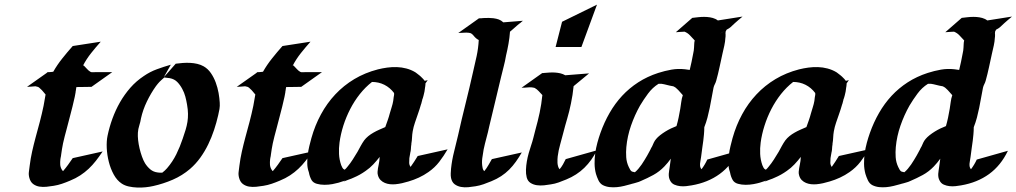

<svg xmlns="http://www.w3.org/2000/svg" viewBox="-20 -809 4463 843"><path d="M422.4 -626Q401.4 -602.5 380.4 -576.2Q359.4 -549.8 344.2 -520.5L347.2 -522Q354.5 -515.1 361.3 -507.1Q368.2 -499 377 -493.7Q381.8 -491.2 387.5 -491.9Q393.1 -492.7 398.4 -492.2H472.7L381.8 -427.7Q367.2 -427.7 350.1 -427.2Q333 -426.8 315.4 -426.8L314 -418.9Q313.5 -415.5 313.2 -412.6Q313 -409.7 312 -406.2V-404.8V-404.3Q311 -398.9 310.1 -393.8Q309.1 -388.7 308.1 -383.3Q303.7 -361.8 298.3 -341.3Q293 -320.8 287.6 -299.8Q280.3 -269.5 272 -240Q263.7 -210.4 256.8 -179.7Q254.4 -167 252.2 -154.8Q250 -142.6 248.5 -129.9Q248 -127 247.8 -124Q247.6 -121.1 246.6 -118.2Q246.6 -116.2 245.6 -113.3V-111.8Q245.6 -111.3 245.4 -110.8Q245.1 -110.4 245.1 -109.9V-109.4Q243.7 -98.1 244.4 -86.7Q245.1 -75.2 251 -64.9Q253.9 -60.1 256.8 -57.6Q268.6 -71.3 278.8 -85.4Q289.1 -99.6 299.3 -114.7L430.7 -144Q416 -122.1 401.1 -103Q386.2 -84 369.4 -68.1Q352.5 -52.2 332.5 -39.1Q312.5 -25.9 287.1 -15.6Q270 -8.3 252.2 -2.2Q234.4 3.9 215.8 6.8Q201.2 9.3 184.6 11Q168 12.7 152.8 10.3Q137.7 7.8 125.7 -1Q113.8 -9.8 108.9 -27.8Q105 -42 106.9 -54.9Q108.9 -67.9 110.4 -82Q114.3 -113.8 121.1 -144Q127.9 -174.3 136.2 -205.1Q146 -240.2 155 -274.9Q164.1 -309.6 171.4 -344.7Q173.8 -357.4 175.8 -369.6Q177.7 -381.8 180.2 -394.5H179.7Q174.3 -400.4 169.2 -407Q164.1 -413.6 157.7 -418.9Q153.8 -423.3 148.9 -426.3Q147.9 -427.2 147.5 -427.2Q144 -428.2 140.4 -429Q136.7 -429.7 135.3 -430.2Q126 -429.7 116.9 -428.7Q107.9 -427.7 98.6 -427.7L188.5 -491.2H185.5Q184.6 -491.2 185.8 -491.5Q187 -491.7 188.5 -491.7L189.5 -492.2H192.4Q194.8 -492.2 197.5 -492.4Q200.2 -492.7 201.2 -492.7Q204.6 -492.7 207.5 -493.2Q210.4 -493.7 213.9 -494.1Q231.4 -524.9 253.7 -552.7Q275.9 -580.6 299.3 -606.9ZM245.6 -111.8Q245.6 -110.8 245.4 -110.6Q245.1 -110.4 245.1 -109.9Q245.6 -115.7 246.1 -117.9Q246.6 -120.1 246.6 -119.6Q246.6 -119.1 246.3 -117.2Q246.1 -115.2 245.6 -113.3V-112.8ZM144 -429.7Q143.1 -430.2 142.6 -430.2Q143.1 -429.7 144 -429.7Z M700.7 -472.7Q701.2 -473.1 701.4 -472.9Q701.7 -472.7 702.1 -473.1L751.5 -529.3Q765.1 -531.2 781.5 -532.5Q797.9 -533.7 814.2 -533Q830.6 -532.2 846.2 -528.6Q861.8 -524.9 874.5 -517.6Q893.1 -506.8 906 -488Q918.9 -469.2 927.2 -446.8Q935.5 -424.3 939.7 -400.9Q943.8 -377.4 944.8 -357.9Q945.8 -344.2 943.6 -330.3Q941.4 -316.4 938 -303.2Q930.7 -271 919.9 -238.5Q909.2 -206.1 894.3 -175.3Q879.4 -144.5 859.6 -116.9Q839.8 -89.4 814.5 -67.4Q780.3 -38.1 738.5 -20Q696.8 -2 652.8 7.8Q638.2 11.2 619.6 13.2Q601.1 15.1 582.3 14.4Q563.5 13.7 545.7 9.8Q527.8 5.9 514.6 -2.9Q493.7 -16.6 479.5 -42.5Q465.3 -68.4 457.8 -98.4Q450.2 -128.4 448.7 -158.9Q447.3 -189.5 452.1 -212.4Q460 -250.5 473.6 -288.1Q487.3 -325.7 506.8 -359.9Q526.4 -394 552.2 -423.6Q578.1 -453.1 611.3 -475.1Q638.2 -493.7 668.7 -504.9Q699.2 -516.1 730 -524.9ZM725.6 -465.8Q713.9 -467.8 701.2 -468.8L697.8 -465.8Q692.4 -460.9 688 -457Q683.6 -453.1 679.9 -449.2Q676.3 -445.3 672.6 -440.9Q668.9 -436.5 664.6 -430.7Q642.6 -399.9 625 -363.5Q607.4 -327.1 599.1 -289.6Q596.7 -273.9 591.6 -258.3Q586.4 -242.7 585.4 -226.1Q584.5 -211.9 586.4 -193.8Q588.4 -175.8 592.8 -157.2Q597.2 -138.7 603.3 -121.6Q609.4 -104.5 616.7 -92.3Q626.5 -76.7 639.9 -65.4Q653.3 -54.2 671.9 -51.8Q677.2 -50.8 682.1 -50.8Q687 -50.8 692.4 -50.8Q698.2 -55.2 703.9 -60.5Q709.5 -65.9 713.4 -70.3Q737.8 -98.6 754.2 -131.8Q770.5 -165 782.2 -200.2Q789.6 -221.2 794.9 -239Q800.3 -256.8 803 -273.9Q805.7 -291 805.4 -309.3Q805.2 -327.6 801.3 -349.6Q798.3 -367.7 793.7 -385Q789.1 -402.3 780.3 -418.5Q771 -436 758.3 -449Q745.6 -461.9 725.6 -465.8ZM710.4 -471.2Q709 -471.2 707.5 -470.7Q708.5 -470.7 709 -470.9Q709.5 -471.2 710.4 -471.2Z M1343.3 -626Q1322.3 -602.5 1301.3 -576.2Q1280.3 -549.8 1265.1 -520.5L1268.1 -522Q1275.4 -515.1 1282.2 -507.1Q1289.1 -499 1297.9 -493.7Q1302.7 -491.2 1308.3 -491.9Q1314 -492.7 1319.3 -492.2H1393.6L1302.7 -427.7Q1288.1 -427.7 1271 -427.2Q1253.9 -426.8 1236.3 -426.8L1234.9 -418.9Q1234.4 -415.5 1234.1 -412.6Q1233.9 -409.7 1232.9 -406.2V-404.8V-404.3Q1231.9 -398.9 1231 -393.8Q1230 -388.7 1229 -383.3Q1224.6 -361.8 1219.2 -341.3Q1213.9 -320.8 1208.5 -299.8Q1201.2 -269.5 1192.9 -240Q1184.6 -210.4 1177.7 -179.7Q1175.3 -167 1173.1 -154.8Q1170.9 -142.6 1169.4 -129.9Q1168.9 -127 1168.7 -124Q1168.5 -121.1 1167.5 -118.2Q1167.5 -116.2 1166.5 -113.3V-111.8Q1166.5 -111.3 1166.3 -110.8Q1166 -110.4 1166 -109.9V-109.4Q1164.6 -98.1 1165.3 -86.7Q1166 -75.2 1171.9 -64.9Q1174.8 -60.1 1177.7 -57.6Q1189.5 -71.3 1199.7 -85.4Q1210 -99.6 1220.2 -114.7L1351.6 -144Q1336.9 -122.1 1322 -103Q1307.1 -84 1290.3 -68.1Q1273.4 -52.2 1253.4 -39.1Q1233.4 -25.9 1208 -15.6Q1190.9 -8.3 1173.1 -2.2Q1155.3 3.9 1136.7 6.8Q1122.1 9.3 1105.5 11Q1088.9 12.7 1073.7 10.3Q1058.6 7.8 1046.6 -1Q1034.7 -9.8 1029.8 -27.8Q1025.9 -42 1027.8 -54.9Q1029.8 -67.9 1031.2 -82Q1035.2 -113.8 1042 -144Q1048.8 -174.3 1057.1 -205.1Q1066.9 -240.2 1075.9 -274.9Q1085 -309.6 1092.3 -344.7Q1094.7 -357.4 1096.7 -369.6Q1098.6 -381.8 1101.1 -394.5H1100.6Q1095.2 -400.4 1090.1 -407Q1085 -413.6 1078.6 -418.9Q1074.7 -423.3 1069.8 -426.3Q1068.8 -427.2 1068.4 -427.2Q1064.9 -428.2 1061.3 -429Q1057.6 -429.7 1056.2 -430.2Q1046.9 -429.7 1037.8 -428.7Q1028.8 -427.7 1019.5 -427.7L1109.4 -491.2H1106.4Q1105.5 -491.2 1106.7 -491.5Q1107.9 -491.7 1109.4 -491.7L1110.4 -492.2H1113.3Q1115.7 -492.2 1118.4 -492.4Q1121.1 -492.7 1122.1 -492.7Q1125.5 -492.7 1128.4 -493.2Q1131.3 -493.7 1134.8 -494.1Q1152.3 -524.9 1174.6 -552.7Q1196.8 -580.6 1220.2 -606.9ZM1166.5 -111.8Q1166.5 -110.8 1166.3 -110.6Q1166 -110.4 1166 -109.9Q1166.5 -115.7 1167 -117.9Q1167.5 -120.1 1167.5 -119.6Q1167.5 -119.1 1167.2 -117.2Q1167 -115.2 1166.5 -113.3V-112.8ZM1064.9 -429.7Q1064 -430.2 1063.5 -430.2Q1064 -429.7 1064.9 -429.7Z M1848.1 -443.4Q1848.1 -440.9 1847.9 -437.7Q1847.7 -434.6 1847.2 -430.7Q1847.2 -428.7 1846.2 -424.8Q1845.2 -416 1843.8 -407.2Q1842.3 -398.4 1839.8 -390.1Q1838.9 -385.3 1837.2 -380.6Q1835.4 -376 1834 -371.1Q1834 -370.1 1833.5 -368.4Q1833 -366.7 1832.5 -365Q1832 -363.3 1832 -362.5Q1832 -361.8 1832 -363.3Q1831.5 -362.3 1831.5 -361.3Q1831.1 -358.4 1830.1 -355.2Q1829.1 -352.1 1828.1 -349.6Q1822.3 -329.1 1814.9 -308.6Q1808.6 -290 1802 -271Q1795.4 -252 1792 -232.4Q1789.6 -218.8 1789.1 -205.3Q1788.6 -191.9 1786.1 -178.2Q1786.1 -174.8 1786.1 -175Q1786.1 -175.3 1785.6 -171.9Q1785.6 -169.4 1784.7 -164.6Q1784.7 -159.2 1784.2 -156.7Q1784.2 -153.3 1783.7 -150.4Q1783.2 -147.5 1782.7 -144L1781.2 -137.7Q1780.8 -134.8 1780.5 -132.3Q1780.3 -129.9 1779.8 -129.4L1779.3 -126L1777.3 -114.7Q1776.4 -103.5 1776.6 -94Q1776.9 -84.5 1782.7 -76.2Q1791 -87.4 1798.6 -99.4Q1806.2 -111.3 1814 -124L1945.3 -153.3Q1928.2 -124 1908.7 -98.6Q1889.2 -73.2 1861.3 -53.7Q1841.3 -39.6 1819.1 -29.3Q1796.9 -19 1773.4 -12.2Q1758.8 -7.8 1744.9 -4.6Q1731 -1.5 1715.8 0Q1704.1 1 1692.1 -0.2Q1680.2 -1.5 1669.7 -5.9Q1659.2 -10.3 1651.1 -18.3Q1643.1 -26.4 1639.6 -38.6Q1637.2 -46.4 1637.7 -54.4Q1638.2 -62.5 1639.6 -70.6Q1641.1 -78.6 1642.8 -86.7Q1644.5 -94.7 1645.5 -102.5L1647 -120.1Q1633.8 -103 1618.9 -87.2Q1604 -71.3 1585.4 -58.6Q1560.1 -40.5 1533.2 -29.3Q1522 -23.9 1511.2 -20.5Q1508.3 -19.5 1503.7 -17.6Q1499 -15.6 1495.1 -14.2Q1491.2 -12.7 1489 -12Q1486.8 -11.2 1489.3 -12.7Q1491.2 -13.7 1492.9 -14.6Q1494.6 -15.6 1496.6 -16.6Q1488.8 -14.2 1481.4 -11.7Q1474.1 -9.3 1466.3 -6.8Q1456.5 -3.9 1439.7 -0.7Q1422.9 2.4 1404.8 2.4Q1386.7 2.4 1371.1 -2Q1355.5 -6.3 1348.1 -18.1Q1339.4 -33.7 1336.4 -51.3Q1335.4 -53.2 1335.4 -54.7Q1329.6 -70.8 1329.1 -90.1Q1328.6 -109.4 1331.1 -128.9Q1333.5 -148.4 1338.1 -167.5Q1342.8 -186.5 1347.2 -202.6Q1362.8 -258.3 1389.2 -306.9Q1415.5 -355.5 1452.1 -394.5Q1488.8 -433.6 1535.6 -461.7Q1582.5 -489.7 1639.2 -504.4Q1658.7 -509.3 1679.9 -512.2Q1701.2 -515.1 1722.4 -514.4Q1743.7 -513.7 1764.2 -508.3Q1784.7 -502.9 1802.7 -492.2Q1803.2 -492.2 1806.4 -489.7Q1809.6 -487.3 1813.7 -484.1Q1817.9 -481 1821.8 -477.8Q1825.7 -474.6 1827.6 -472.7Q1834 -466.3 1838.1 -462.2Q1842.3 -458 1844.7 -454.1L1857.9 -457Q1855.5 -453.6 1853.3 -450.4Q1851.1 -447.3 1848.6 -443.8ZM1579.1 -192.9Q1586.4 -202.6 1596.9 -211.2Q1607.4 -219.7 1619.9 -226.8Q1632.3 -233.9 1645.5 -239.7Q1658.7 -245.6 1671.4 -251Q1671.4 -251 1671.9 -252Q1677.2 -267.1 1682.4 -281.5Q1687.5 -295.9 1691.4 -311Q1695.3 -325.2 1699.7 -338.6Q1704.1 -352.1 1706.5 -366.2Q1707.5 -369.6 1707.5 -374.3Q1707.5 -378.9 1708.5 -382.3Q1709.5 -387.2 1710.2 -391.8Q1710.9 -396.5 1710 -400.9Q1692.4 -424.3 1667.5 -436.8Q1642.6 -449.2 1613.3 -449.2Q1584 -426.3 1559.8 -395.8Q1535.6 -365.2 1517.6 -330.1Q1499.5 -294.9 1487.5 -257.3Q1475.6 -219.7 1470.7 -183.1Q1467.3 -158.2 1468.5 -133.1Q1469.7 -107.9 1478 -84Q1480.5 -78.1 1483.4 -72.5Q1486.3 -66.9 1492.2 -64.5L1493.7 -64Q1497.1 -66.9 1500 -70.3Q1502.9 -73.7 1505.4 -76.7Q1518.1 -91.8 1528.8 -108.6Q1539.6 -125.5 1549.8 -142.6Q1556.6 -155.3 1563.7 -168.2Q1570.8 -181.2 1579.1 -192.9ZM1833.5 -373Q1833 -372.6 1833 -372.1V-370.1Q1833 -372.1 1833.5 -373Z M2057.1 -493.7Q2065.4 -528.8 2072.8 -563Q2080.1 -597.2 2082 -633.3Q2070.8 -638.7 2061.5 -649.9Q2059.1 -653.3 2056.4 -656Q2053.7 -658.7 2050.3 -661.1L2046.9 -663.1L2039.1 -665Q2027.3 -666.5 2015.6 -665.3Q2003.9 -664.1 1992.2 -664.1L2081.5 -727.5H2080.1Q2078.6 -727.5 2079.3 -727.5Q2080.1 -727.5 2082 -728L2083 -728.5Q2085.4 -728.5 2089.6 -728.8Q2093.8 -729 2097.2 -729Q2097.7 -729 2097.9 -729.2Q2098.1 -729.5 2098.6 -729.5Q2101.1 -729.5 2103.8 -729.7Q2106.4 -730 2108.9 -730Q2117.7 -730.5 2127.2 -730.2Q2136.7 -730 2146 -729Q2160.2 -727.1 2170.2 -723.4Q2180.2 -719.7 2189.9 -710.9L2275.9 -717.8Q2272.5 -715.3 2269.5 -712.6Q2266.6 -710 2263.7 -707.5L2258.8 -704.1L2258.3 -703.6Q2252.9 -699.7 2249 -695.8Q2242.2 -690.4 2235.4 -683.8Q2228.5 -677.2 2221.7 -671.9L2219.2 -669.9Q2217.3 -643.1 2212.6 -616.9Q2208 -590.8 2201.7 -564.5Q2197.8 -541 2191.7 -517.8Q2185.5 -494.6 2180.2 -471.7Q2167.5 -417 2154.1 -362.5Q2140.6 -308.1 2127.9 -253.4Q2122.6 -228 2115.7 -203.1Q2108.9 -178.2 2103.5 -152.8Q2100.1 -135.3 2097.4 -113.8Q2094.7 -92.3 2098.6 -73.7Q2100.1 -63 2106.4 -57.6Q2116.7 -70.3 2125 -85Q2133.3 -99.6 2139.6 -110.4L2271 -139.6Q2258.3 -117.7 2244.9 -98.9Q2231.4 -80.1 2215.6 -64.2Q2199.7 -48.3 2180.4 -35.6Q2161.1 -22.9 2137.2 -13.2Q2120.6 -6.3 2103.3 -0.2Q2085.9 5.9 2067.9 8.8Q2053.7 11.2 2036.6 12.9Q2019.5 14.6 2003.9 11.7Q1988.3 8.8 1976.3 0Q1964.4 -8.8 1960.4 -27.3Q1958.5 -37.1 1959 -48.1Q1959.5 -59.1 1960.4 -68.8Q1964.4 -106.9 1973.6 -142.6Q1982.9 -178.2 1991.2 -214.8Q2006.8 -285.2 2024.2 -354.5Q2041.5 -423.8 2057.1 -493.7Z M2330.6 -238.3Q2341.3 -276.4 2349.4 -314.2Q2357.4 -352.1 2361.3 -391.6Q2353.5 -399.9 2345.7 -408.4Q2337.9 -417 2327.6 -422.9Q2313.5 -426.8 2299.1 -425.3Q2284.7 -423.8 2270 -423.8L2360.8 -488.3Q2363.3 -488.3 2365.5 -488.3Q2367.7 -488.3 2370.1 -488.8Q2380.9 -489.7 2392.8 -490.5Q2404.8 -491.2 2416.7 -490.5Q2428.7 -489.7 2440.2 -487.1Q2451.7 -484.4 2461.9 -478.5L2566.4 -486.8L2498.5 -430.7Q2496.6 -411.6 2493.7 -392.3Q2490.7 -373 2486.8 -354.5Q2480 -320.8 2470.5 -288.6Q2460.9 -256.3 2452.6 -223.6Q2446.3 -198.2 2439.2 -173.6Q2432.1 -148.9 2428.7 -122.6Q2428.2 -117.7 2427.7 -109.9Q2427.2 -102.1 2427.7 -94Q2428.2 -85.9 2430.4 -78.4Q2432.6 -70.8 2437 -65.9Q2445.3 -75.7 2451.9 -87.4Q2458.5 -99.1 2463.9 -110.4L2600.6 -148.9Q2578.6 -104.5 2545.7 -72.3Q2512.7 -40 2466.3 -21Q2450.2 -14.2 2433.1 -8.1Q2416 -2 2398.4 0.5Q2385.7 2.9 2369.1 4.6Q2352.5 6.3 2337.2 4.2Q2321.8 2 2309.3 -5.9Q2296.9 -13.7 2292.5 -30.3Q2288.6 -45.9 2289.3 -64Q2290 -82 2293.2 -100.6Q2296.4 -119.1 2301.5 -137Q2306.6 -154.8 2311.5 -169.4Q2317.4 -186.5 2321.8 -203.9Q2326.2 -221.2 2330.6 -238.3ZM2447.8 -713.4 2601.1 -788.6 2532.7 -602.5H2419.4Z M3019.5 -730.5Q3031.7 -731.9 3044.9 -733.4Q3058.1 -734.9 3071.3 -734.9Q3084.5 -734.9 3097.2 -732.9Q3109.9 -731 3121.6 -725.6Q3124 -724.1 3126.7 -722.7Q3129.4 -721.2 3131.8 -719.2L3240.2 -736.3Q3231.9 -729 3223.1 -721.9Q3214.4 -714.8 3206.1 -707Q3200.2 -702.1 3193.8 -695.6Q3187.5 -689 3180.7 -684.6L3170.4 -678.7L3166 -670.4Q3166 -669.4 3165.8 -667.2Q3165.5 -665 3165.5 -664.1Q3165.5 -660.2 3165.8 -655.8Q3166 -651.4 3165.5 -647L3165 -644Q3164.1 -626.5 3160.2 -608.9Q3156.2 -591.3 3152.3 -574.2Q3145.5 -543.9 3139.2 -513.9Q3132.8 -483.9 3124.5 -454.1Q3122.1 -445.8 3118.4 -439Q3114.7 -432.1 3112.8 -423.8Q3108.4 -401.9 3104.5 -379.6Q3100.6 -357.4 3096.2 -335.7Q3091.8 -314 3086.2 -292.7Q3080.6 -271.5 3072.3 -250.5Q3072.3 -234.9 3070.8 -218.8L3067.9 -191.4L3063.5 -160.2L3058.1 -119.1Q3057.1 -111.8 3055.7 -104.7Q3054.2 -97.7 3053.7 -90.6Q3053.2 -83.5 3054.4 -77.1Q3055.7 -70.8 3060.1 -65.9Q3075.2 -85.9 3085.4 -108.4L3222.2 -147Q3191.4 -82.5 3139.6 -44.9Q3087.9 -7.3 3016.6 4.9Q3006.3 6.8 2992.7 8.3Q2979 9.8 2965.8 8.3Q2952.6 6.8 2940.9 1.7Q2929.2 -3.4 2922.9 -15.1Q2918.5 -22.9 2917.2 -30.5Q2916 -38.1 2916.3 -45.4Q2916.5 -52.7 2918 -60.3Q2919.4 -67.9 2920.4 -76.2L2925.3 -112.3Q2912.1 -93.8 2897 -78.1Q2875 -55.2 2848.6 -40.8Q2822.3 -26.4 2793.5 -14.2Q2789.1 -12.2 2784.7 -10.5Q2780.3 -8.8 2775.9 -7.8Q2770 -5.9 2764.4 -4.4Q2758.8 -2.9 2752.9 -1.5Q2752.4 -1 2751.5 -1Q2751 -1 2750.5 -0.5H2750Q2736.3 3.4 2720.5 7.3Q2704.6 11.2 2688.5 12.7Q2672.4 14.2 2656.5 12.5Q2640.6 10.7 2627 3.9Q2614.3 -2.9 2607.4 -17.6Q2600.6 -32.2 2596.7 -45.4Q2590.8 -67.4 2590.6 -90.3Q2590.3 -113.3 2593.5 -136.5Q2596.7 -159.7 2602.8 -182.1Q2608.9 -204.6 2616.2 -225.1Q2632.8 -272 2656.5 -313.2Q2680.2 -354.5 2711.4 -388.2Q2742.7 -421.9 2782.2 -447.5Q2821.8 -473.1 2870.1 -488.8Q2898.9 -498 2928 -503.2Q2957 -508.3 2987.3 -504.9Q2992.7 -503.9 2997.8 -503.4Q3002.9 -502.9 3008.3 -502Q3012.2 -520 3016.4 -537.6Q3020.5 -555.2 3023.4 -573.2Q3024.9 -580.1 3026.1 -587.2Q3027.3 -594.2 3027.3 -600.6Q3027.8 -608.9 3028.1 -616.5Q3028.3 -624 3030.3 -631.3Q3020 -642.1 3010 -653.1Q3000 -664.1 2985.8 -669.9Q2976.1 -669.4 2966.6 -668.9Q2957 -668.5 2947.3 -667.5ZM2966.8 -331.5Q2969.2 -346.2 2971.2 -361.6Q2973.1 -377 2978 -391.1Q2971.2 -398.4 2964.8 -406Q2958.5 -413.6 2950.7 -420.4Q2946.8 -424.8 2939.9 -428.2Q2938.5 -429.2 2934.6 -430.9Q2930.7 -432.6 2932.6 -432.1Q2935.5 -431.2 2938.2 -430.2Q2940.9 -429.2 2943.4 -428.2Q2943.8 -427.7 2943.1 -428Q2942.4 -428.2 2941.4 -428.7L2938 -429.7L2935.5 -430.2Q2931.6 -431.2 2928 -431.6Q2924.3 -432.1 2920.4 -433.1Q2908.2 -435.5 2896 -439Q2883.8 -442.4 2871.1 -440.9Q2844.7 -424.3 2825.2 -397.9Q2805.7 -371.6 2790 -345.2Q2766.6 -303.7 2750.5 -257.3Q2734.4 -210.9 2730 -163.1Q2728 -141.1 2729.5 -118.7Q2731 -96.2 2740.7 -75.7Q2744.6 -67.4 2747.3 -63.2Q2750 -59.1 2752.7 -57.1Q2755.4 -55.2 2758.8 -54.7Q2762.2 -54.2 2767.6 -52.7Q2775.4 -59.1 2783 -68.1Q2790.5 -77.1 2797.4 -86.9Q2804.2 -96.7 2810.1 -106.7Q2815.9 -116.7 2821.3 -125.5Q2823.7 -129.4 2827.6 -137Q2831.5 -144.5 2834 -148.9L2835.4 -151.4Q2835.4 -151.9 2836.4 -153.8Q2837.4 -155.8 2838.6 -158.2Q2839.8 -160.6 2841.1 -162.8Q2842.3 -165 2843.3 -166.5Q2846.7 -174.8 2850.8 -183.3Q2855 -191.9 2860.8 -198.7Q2867.7 -207 2878.2 -215.3Q2888.7 -223.6 2900.9 -231.2Q2913.1 -238.8 2925.8 -244.9Q2938.5 -251 2950.2 -255.4Q2955.6 -273.9 2959.5 -292.7Q2963.4 -311.5 2966.8 -331.5ZM3161.6 -673.3Q3156.7 -670.4 3152.3 -668Q3147.9 -665.5 3145.3 -663.8Q3142.6 -662.1 3142.1 -661.9Q3141.6 -661.6 3144.5 -663.1ZM3164.6 -664.6Q3164.6 -662.6 3164.3 -661.6Q3164.1 -660.6 3164.6 -661.6Z M3697.3 -443.4Q3697.3 -440.9 3697 -437.7Q3696.8 -434.6 3696.3 -430.7Q3696.3 -428.7 3695.3 -424.8Q3694.3 -416 3692.9 -407.2Q3691.4 -398.4 3689 -390.1Q3688 -385.3 3686.3 -380.6Q3684.6 -376 3683.1 -371.1Q3683.1 -370.1 3682.6 -368.4Q3682.1 -366.7 3681.6 -365Q3681.2 -363.3 3681.2 -362.5Q3681.2 -361.8 3681.2 -363.3Q3680.7 -362.3 3680.7 -361.3Q3680.2 -358.4 3679.2 -355.2Q3678.2 -352.1 3677.2 -349.6Q3671.4 -329.1 3664.1 -308.6Q3657.7 -290 3651.1 -271Q3644.5 -252 3641.1 -232.4Q3638.7 -218.8 3638.2 -205.3Q3637.7 -191.9 3635.3 -178.2Q3635.3 -174.8 3635.3 -175Q3635.3 -175.3 3634.8 -171.9Q3634.8 -169.4 3633.8 -164.6Q3633.8 -159.2 3633.3 -156.7Q3633.3 -153.3 3632.8 -150.4Q3632.3 -147.5 3631.8 -144L3630.4 -137.7Q3629.9 -134.8 3629.6 -132.3Q3629.4 -129.9 3628.9 -129.4L3628.4 -126L3626.5 -114.7Q3625.5 -103.5 3625.7 -94Q3626 -84.5 3631.8 -76.2Q3640.1 -87.4 3647.7 -99.4Q3655.3 -111.3 3663.1 -124L3794.4 -153.3Q3777.3 -124 3757.8 -98.6Q3738.3 -73.2 3710.4 -53.7Q3690.4 -39.6 3668.2 -29.3Q3646 -19 3622.6 -12.2Q3607.9 -7.8 3594 -4.6Q3580.1 -1.5 3564.9 0Q3553.2 1 3541.3 -0.2Q3529.3 -1.5 3518.8 -5.9Q3508.3 -10.3 3500.2 -18.3Q3492.2 -26.4 3488.8 -38.6Q3486.3 -46.4 3486.8 -54.4Q3487.3 -62.5 3488.8 -70.6Q3490.2 -78.6 3491.9 -86.7Q3493.7 -94.7 3494.6 -102.5L3496.1 -120.1Q3482.9 -103 3468 -87.2Q3453.1 -71.3 3434.6 -58.6Q3409.2 -40.5 3382.3 -29.3Q3371.1 -23.9 3360.4 -20.5Q3357.4 -19.5 3352.8 -17.6Q3348.1 -15.6 3344.2 -14.2Q3340.3 -12.7 3338.1 -12Q3335.9 -11.2 3338.4 -12.7Q3340.3 -13.7 3342 -14.6Q3343.8 -15.6 3345.7 -16.6Q3337.9 -14.2 3330.6 -11.7Q3323.2 -9.3 3315.4 -6.8Q3305.7 -3.9 3288.8 -0.7Q3272 2.4 3253.9 2.4Q3235.8 2.4 3220.2 -2Q3204.6 -6.3 3197.3 -18.1Q3188.5 -33.7 3185.5 -51.3Q3184.6 -53.2 3184.6 -54.7Q3178.7 -70.8 3178.2 -90.1Q3177.7 -109.4 3180.2 -128.9Q3182.6 -148.4 3187.3 -167.5Q3191.9 -186.5 3196.3 -202.6Q3211.9 -258.3 3238.3 -306.9Q3264.6 -355.5 3301.3 -394.5Q3337.9 -433.6 3384.8 -461.7Q3431.6 -489.7 3488.3 -504.4Q3507.8 -509.3 3529.1 -512.2Q3550.3 -515.1 3571.5 -514.4Q3592.8 -513.7 3613.3 -508.3Q3633.8 -502.9 3651.9 -492.2Q3652.3 -492.2 3655.5 -489.7Q3658.7 -487.3 3662.8 -484.1Q3667 -481 3670.9 -477.8Q3674.8 -474.6 3676.8 -472.7Q3683.1 -466.3 3687.3 -462.2Q3691.4 -458 3693.8 -454.1L3707 -457Q3704.6 -453.6 3702.4 -450.4Q3700.2 -447.3 3697.8 -443.8ZM3428.2 -192.9Q3435.5 -202.6 3446 -211.2Q3456.5 -219.7 3469 -226.8Q3481.4 -233.9 3494.6 -239.7Q3507.8 -245.6 3520.5 -251Q3520.5 -251 3521 -252Q3526.4 -267.1 3531.5 -281.5Q3536.6 -295.9 3540.5 -311Q3544.4 -325.2 3548.8 -338.6Q3553.2 -352.1 3555.7 -366.2Q3556.6 -369.6 3556.6 -374.3Q3556.6 -378.9 3557.6 -382.3Q3558.6 -387.2 3559.3 -391.8Q3560.1 -396.5 3559.1 -400.9Q3541.5 -424.3 3516.6 -436.8Q3491.7 -449.2 3462.4 -449.2Q3433.1 -426.3 3408.9 -395.8Q3384.8 -365.2 3366.7 -330.1Q3348.6 -294.9 3336.7 -257.3Q3324.7 -219.7 3319.8 -183.1Q3316.4 -158.2 3317.6 -133.1Q3318.8 -107.9 3327.1 -84Q3329.6 -78.1 3332.5 -72.5Q3335.4 -66.9 3341.3 -64.5L3342.8 -64Q3346.2 -66.9 3349.1 -70.3Q3352.1 -73.7 3354.5 -76.7Q3367.2 -91.8 3377.9 -108.6Q3388.7 -125.5 3398.9 -142.6Q3405.8 -155.3 3412.8 -168.2Q3419.9 -181.2 3428.2 -192.9ZM3682.6 -373Q3682.1 -372.6 3682.1 -372.1V-370.1Q3682.1 -372.1 3682.6 -373Z M4202.6 -730.5Q4214.8 -731.9 4228 -733.4Q4241.2 -734.9 4254.4 -734.9Q4267.6 -734.9 4280.3 -732.9Q4293 -731 4304.7 -725.6Q4307.1 -724.1 4309.8 -722.7Q4312.5 -721.2 4314.9 -719.2L4423.3 -736.3Q4415 -729 4406.2 -721.9Q4397.5 -714.8 4389.2 -707Q4383.3 -702.1 4377 -695.6Q4370.6 -689 4363.8 -684.6L4353.5 -678.7L4349.1 -670.4Q4349.1 -669.4 4348.9 -667.2Q4348.6 -665 4348.6 -664.1Q4348.6 -660.2 4348.9 -655.8Q4349.1 -651.4 4348.6 -647L4348.1 -644Q4347.2 -626.5 4343.3 -608.9Q4339.4 -591.3 4335.4 -574.2Q4328.6 -543.9 4322.3 -513.9Q4315.9 -483.9 4307.6 -454.1Q4305.2 -445.8 4301.5 -439Q4297.9 -432.1 4295.9 -423.8Q4291.5 -401.9 4287.6 -379.6Q4283.7 -357.4 4279.3 -335.7Q4274.9 -314 4269.3 -292.7Q4263.7 -271.5 4255.4 -250.5Q4255.4 -234.9 4253.9 -218.8L4251 -191.4L4246.6 -160.2L4241.2 -119.1Q4240.2 -111.8 4238.8 -104.7Q4237.3 -97.7 4236.8 -90.6Q4236.3 -83.5 4237.5 -77.1Q4238.8 -70.8 4243.2 -65.9Q4258.3 -85.9 4268.6 -108.4L4405.3 -147Q4374.5 -82.5 4322.8 -44.9Q4271 -7.3 4199.7 4.9Q4189.5 6.8 4175.8 8.3Q4162.1 9.8 4148.9 8.3Q4135.7 6.8 4124 1.7Q4112.3 -3.4 4106 -15.1Q4101.6 -22.9 4100.3 -30.5Q4099.1 -38.1 4099.4 -45.4Q4099.6 -52.7 4101.1 -60.3Q4102.5 -67.9 4103.5 -76.2L4108.4 -112.3Q4095.2 -93.8 4080.1 -78.1Q4058.1 -55.2 4031.7 -40.8Q4005.4 -26.4 3976.6 -14.2Q3972.2 -12.2 3967.8 -10.5Q3963.4 -8.8 3959 -7.8Q3953.1 -5.9 3947.5 -4.4Q3941.9 -2.9 3936 -1.5Q3935.5 -1 3934.6 -1Q3934.1 -1 3933.6 -0.5H3933.1Q3919.4 3.4 3903.6 7.3Q3887.7 11.2 3871.6 12.7Q3855.5 14.2 3839.6 12.5Q3823.7 10.7 3810.1 3.9Q3797.4 -2.9 3790.5 -17.6Q3783.7 -32.2 3779.8 -45.4Q3773.9 -67.4 3773.7 -90.3Q3773.4 -113.3 3776.6 -136.5Q3779.8 -159.7 3785.9 -182.1Q3792 -204.6 3799.3 -225.1Q3815.9 -272 3839.6 -313.2Q3863.3 -354.5 3894.5 -388.2Q3925.8 -421.9 3965.3 -447.5Q4004.9 -473.1 4053.2 -488.8Q4082 -498 4111.1 -503.2Q4140.1 -508.3 4170.4 -504.9Q4175.8 -503.9 4180.9 -503.4Q4186 -502.9 4191.4 -502Q4195.3 -520 4199.5 -537.6Q4203.6 -555.2 4206.5 -573.2Q4208 -580.1 4209.2 -587.2Q4210.4 -594.2 4210.4 -600.6Q4210.9 -608.9 4211.2 -616.5Q4211.4 -624 4213.4 -631.3Q4203.1 -642.1 4193.1 -653.1Q4183.1 -664.1 4168.9 -669.9Q4159.2 -669.4 4149.7 -668.9Q4140.1 -668.5 4130.4 -667.5ZM4149.9 -331.5Q4152.3 -346.2 4154.3 -361.6Q4156.2 -377 4161.1 -391.1Q4154.3 -398.4 4147.9 -406Q4141.6 -413.6 4133.8 -420.4Q4129.9 -424.8 4123 -428.2Q4121.6 -429.2 4117.7 -430.9Q4113.8 -432.6 4115.7 -432.1Q4118.7 -431.2 4121.3 -430.2Q4124 -429.2 4126.5 -428.2Q4127 -427.7 4126.2 -428Q4125.5 -428.2 4124.5 -428.7L4121.1 -429.7L4118.7 -430.2Q4114.7 -431.2 4111.1 -431.6Q4107.4 -432.1 4103.5 -433.1Q4091.3 -435.5 4079.1 -439Q4066.9 -442.4 4054.2 -440.9Q4027.8 -424.3 4008.3 -397.9Q3988.8 -371.6 3973.1 -345.2Q3949.7 -303.7 3933.6 -257.3Q3917.5 -210.9 3913.1 -163.1Q3911.1 -141.1 3912.6 -118.7Q3914.1 -96.2 3923.8 -75.7Q3927.7 -67.4 3930.4 -63.2Q3933.1 -59.1 3935.8 -57.1Q3938.5 -55.2 3941.9 -54.7Q3945.3 -54.2 3950.7 -52.7Q3958.5 -59.1 3966.1 -68.1Q3973.6 -77.1 3980.5 -86.9Q3987.3 -96.7 3993.2 -106.7Q3999 -116.7 4004.4 -125.5Q4006.8 -129.4 4010.7 -137Q4014.6 -144.5 4017.1 -148.9L4018.6 -151.4Q4018.6 -151.9 4019.5 -153.8Q4020.5 -155.8 4021.7 -158.2Q4022.9 -160.6 4024.2 -162.8Q4025.4 -165 4026.4 -166.5Q4029.8 -174.8 4033.9 -183.3Q4038.1 -191.9 4043.9 -198.7Q4050.8 -207 4061.3 -215.3Q4071.8 -223.6 4084 -231.2Q4096.2 -238.8 4108.9 -244.9Q4121.6 -251 4133.3 -255.4Q4138.7 -273.9 4142.6 -292.7Q4146.5 -311.5 4149.9 -331.5ZM4344.7 -673.3Q4339.8 -670.4 4335.4 -668Q4331.1 -665.5 4328.4 -663.8Q4325.7 -662.1 4325.2 -661.9Q4324.7 -661.6 4327.6 -663.1ZM4347.7 -664.6Q4347.7 -662.6 4347.4 -661.6Q4347.2 -660.6 4347.7 -661.6Z"/></svg>

Font: Autopia Bold Italic
Style: Bold Italic
Weight: 700
Italic angle: -104°
Designer: Antoine Gelgon
Foundry: Antoine Gelgon
Version: V.1.0